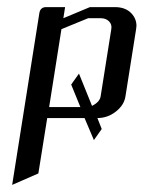

<svg xmlns="http://www.w3.org/2000/svg" viewBox="-20 -332 406 540"><path d="M14.2 188 90.8 -295.9Q93.8 -312 109.9 -312H163.1L158.2 -280.8L232.9 -312H303.2Q333.5 -312 350.1 -293.9Q363.8 -278.8 363.8 -259.3Q363.8 -256.8 362.8 -250L333 -62Q329.6 -36.6 305.7 -18.1Q282.7 0 253.9 0L266.1 30.8L244.1 62L217.8 0H112.8L87.9 155.8ZM118.2 -30.8H206.1L180.2 -94.2L202.1 -125L238.8 -34.2Q261.2 -45.4 263.2 -62L293 -250Q295.4 -263.2 286.6 -272Q277.8 -280.8 263.2 -280.8H228L152.8 -250Z"/></svg>

Font: Hhenum
Style: Italic
Weight: 400
Designer: T. Christopher White
Version: Version 1.0